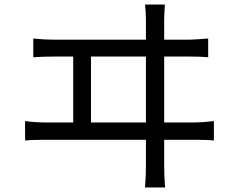

<svg xmlns="http://www.w3.org/2000/svg" viewBox="-20 -788 1040 842"><path d="M703 -768Q700 -720 700 -698V-614H810Q828 -614 893 -619V-537Q866 -540 810 -540H700V-251H835Q866 -251 918 -257V-172Q891 -175 835 -175H700V-61Q700 -15 704 34H616Q620 -15 620 -59V-175H178Q121 -175 90 -172V-257Q135 -251 178 -251H301V-540H215Q172 -540 126 -537V-619Q174 -614 215 -614H620V-698Q620 -735 616 -768ZM379 -251H620V-540H379Z"/></svg>

Font: Swei Fan Sans CJK TC
Style: Regular
Weight: 400
Version: Version 2.130